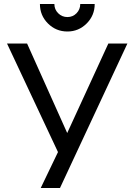

<svg xmlns="http://www.w3.org/2000/svg" viewBox="-20 -937 668 957"><path d="M316 -780Q259 -780 219 -820Q179 -860 179 -917H251Q251 -890 270 -871Q289 -852 316 -852Q343 -852 361.5 -871Q380 -890 380 -917H452Q452 -860 412 -820Q372 -780 316 -780ZM183 0 269 -179 15 -720H115L315 -274L520 -720H615L279 0Z"/></svg>

Font: Manrope Medium
Style: Medium
Weight: 500
Designer: Mikhail Sharanda
Foundry: Mikhail Sharanda
Version: Version 4.000;hotconv 1.0.109;makeotfexe 2.5.65596